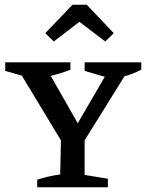

<svg xmlns="http://www.w3.org/2000/svg" viewBox="-20 -790 618 810"><path d="M137 0V-32Q188 -48 234 -54L237 -198L72 -471L2 -491V-527H277V-496Q237 -480 194 -470L308 -270L422 -466L337 -491V-527H576V-496Q542 -478 505 -468L337 -198V-52L435 -36V0ZM346 -770 460 -650 424 -615 315 -698 207 -615 171 -650 286 -770Z"/></svg>

Font: Piazzolla SC Medium
Style: Regular
Weight: 500
Designer: Juan Pablo del Peral
Foundry: Huerta Tipografica
Version: Version 1.330